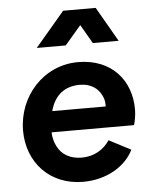

<svg xmlns="http://www.w3.org/2000/svg" viewBox="-56 -852 725 911"><g transform="rotate(-5 306.5 -396.5)"><path d="M277 -640 354 -730 406 -640H529L434 -805H279L139 -640ZM304 12C414 12 506 -42 544 -120L440 -174C413 -133 367 -103 307 -103C254 -103 212 -125 191 -168C181 -187 175 -210 174 -235H567C574 -260 578 -286 578 -310C578 -447 488 -556 328 -556C164 -556 40 -419 40 -254C40 -104 144 12 304 12ZM186 -335C187 -339 188 -343 190 -348C210 -409 254 -448 327 -448C383 -448 422 -418 437 -371C440 -360 441 -348 441 -335Z"/></g></svg>

Font: Plus Jakarta Sans
Style: Bold Italic
Weight: 700
Italic angle: -8°
Designer: Gumpita Rahayu
Foundry: Tokotype
Version: Version 2.071;gftools[0.9.30]